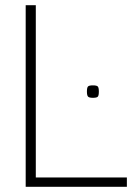

<svg xmlns="http://www.w3.org/2000/svg" viewBox="-20 -720 523 740"><path d="M315 -367Q315 -382 319 -386.5Q323 -391 338 -391Q353 -391 357 -386.5Q361 -382 361 -367Q361 -352 357 -347.5Q353 -343 338 -343Q324 -343 319.5 -347.5Q315 -352 315 -367ZM79 0V-700H118V-36H469V0Z"/></svg>

Font: Georama ExtraLight
Style: Regular
Weight: 250
Version: Version 1.001